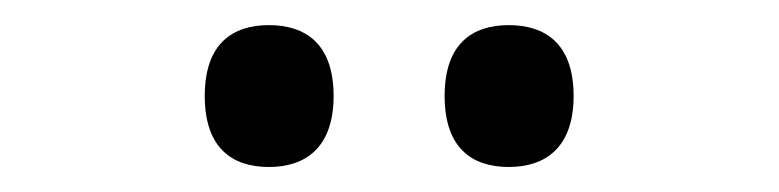

<svg xmlns="http://www.w3.org/2000/svg" viewBox="-20 -764 617 152"><path d="M142.1 -688C142.1 -647 163.6 -631.8 192.9 -631.8C221.7 -631.8 244.1 -647 244.1 -688C244.1 -729.5 221.7 -744.1 192.9 -744.1C164.1 -744.1 142.1 -729.5 142.1 -688ZM332 -688C332 -647 353.5 -631.8 382.8 -631.8C411.6 -631.8 434.1 -647 434.1 -688C434.1 -729.5 411.6 -744.1 382.8 -744.1C354 -744.1 332 -729.5 332 -688Z"/></svg>

Font: Gandom
Style: Regular
Weight: 400
Foundry: DejaVu fonts team - Redesigned by Saber Rastikerdar - Based on Samim Font
Version: Version 0.8